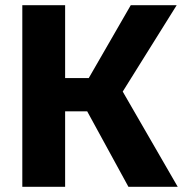

<svg xmlns="http://www.w3.org/2000/svg" viewBox="-20 -720 710 740"><path d="M475 0 316 -291H124L130 -419H322L484 -700H661L453 -367L665 0ZM66 0V-700H231V0Z"/></svg>

Font: Moderustic
Style: Bold
Weight: 700
Designer: Tural Alisoy
Foundry: TAFT Foundry
Version: Version 2.120